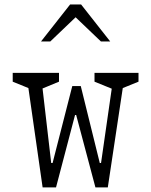

<svg xmlns="http://www.w3.org/2000/svg" viewBox="-20 -818 660 838"><path d="M99 -468 126.5 -424.5 35.5 -461.5V-500H237.5V-461.5L148 -424.5L161.5 -468L203.5 -106.5H209.5L295.5 -442.5H332.5L415.5 -106.5H421L473 -468L483.5 -424.5L392.5 -461.5V-500H584.5V-461.5L493.5 -424.5L521 -468L450.5 0H396.5L312.5 -316H307.5L224.5 0H166ZM286 -798.5H334L461 -637H420.5L296 -756H324L199.5 -637H159Z"/></svg>

Font: Monaspace Xenon Var ExtraLight
Style: Regular
Weight: 200
Designer: Riley Cran and the Lettermatic Team
Version: Version 1.200 (Monaspace Xenon Var)